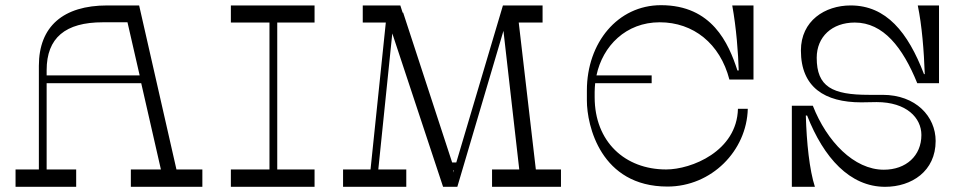

<svg xmlns="http://www.w3.org/2000/svg" viewBox="-20 -721 3726 741"><path d="M661 -67 517 -700H394C224 -700 130 -619 130 -467V-67H40V0H274V-67H160V-400H525L601 -67H485V0H761V-67ZM160 -430V-450C160 -575 232 -635 377 -635H472L519 -430Z M1194 -634V-700H871V-634H1020V-67H871V0H1194V-67H1050V-634Z M2048 -67 1982 -634H2074V-700H1921L1741 -94H1725L1536 -672H1534L1525 -700H1380V-634H1469L1410 -67H1304V0H1548V-67H1440L1494 -592L1690 0H1745L1923 -602L1984 -67H1879V0H2145V-67ZM1730 -64H1732L1729 -55Z M2526 -635C2656 -635 2759 -553 2795 -414H2888V-700H2806C2822 -612 2829 -516 2831 -449H2826C2792 -554 2728 -701 2531 -701C2364 -701 2245 -556 2245 -372V-333C2245 -237 2298 -1 2556 -1C2726 -1 2862 -139 2866 -301H2828C2824 -137 2648 -67 2551 -67C2392 -67 2275 -174 2275 -346V-366C2275 -377 2276 -389 2277 -400H2495V-430H2282C2306 -544 2396 -635 2526 -635Z M3036 -313V0H3125C3104 -65 3093 -170 3090 -275H3095C3159 -112 3260 0 3396 0C3498 0 3591 -60 3591 -177C3591 -271 3515 -355 3386 -355H3333C3192 -355 3132 -386 3132 -498C3132 -579 3191 -634 3279 -634C3389 -634 3464 -538 3520 -400H3604V-700H3522C3538 -624 3546 -523 3549 -435H3546C3484 -597 3400 -700 3263 -700C3164 -700 3071 -641 3071 -526C3071 -384 3163 -326 3304 -326C3324 -326 3344 -327 3363 -327C3479 -327 3536 -266 3536 -200C3536 -120 3477 -66 3391 -66C3276 -66 3171 -175 3117 -313Z"/></svg>

Font: Space Cowgirl Light
Style: Regular
Weight: 300
Designer: Valery Marier
Foundry: Valery Marier
Version: Version 1.000;hotconv 1.0.109;makeotfexe 2.5.65596